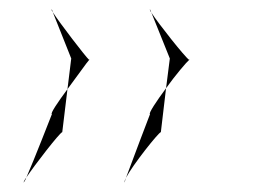

<svg xmlns="http://www.w3.org/2000/svg" viewBox="-20 -523 568 407"><path d="M30 -136C30 -136 33 -139 36 -147C32 -142 30 -137 30 -136ZM36 -147C54 -174 106 -241 112 -243L123 -334C103 -307 86 -282 90 -281C90 -281 51 -181 36 -147ZM90 -503C89 -503 89 -501 92 -497ZM92 -497 131 -399 123 -334C144 -362 165 -392 169 -396C162 -402 106 -475 92 -497ZM169 -396C170 -397 170 -397 170 -396C170 -395 170 -396 169 -396ZM243 -136C243 -136 245 -138 247 -146C245 -141 243 -137 243 -136ZM247 -146C261 -173 315 -241 321 -243L332 -336C312 -309 294 -282 298 -281C298 -281 259 -179 247 -146ZM298 -503C297 -503 298 -500 301 -496ZM301 -496 340 -399 332 -336C352 -364 376 -392 381 -396C372 -402 315 -474 301 -496ZM381 -396C382 -397 382 -397 382 -396C382 -395 382 -396 381 -396Z"/></svg>

Font: Ampere
Style: Cnd
Weight: 400
Version: Version 1